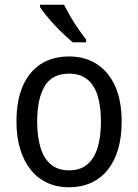

<svg xmlns="http://www.w3.org/2000/svg" viewBox="-20 -786 586 816"><path d="M497 -269Q497 -203 482 -152Q467 -101 438 -64.5Q409 -28 367 -9Q325 10 272 10Q222 10 181 -9Q140 -28 111 -64Q82 -100 66 -151.5Q50 -203 50 -269Q50 -358 76.5 -419.5Q103 -481 153 -513.5Q203 -546 274 -546Q341 -546 391 -514Q441 -482 469 -420.5Q497 -359 497 -269ZM138 -269Q138 -204 152.5 -157.5Q167 -111 197 -86.5Q227 -62 274 -62Q320 -62 350 -86.5Q380 -111 394.5 -157.5Q409 -204 409 -269Q409 -335 394.5 -380.5Q380 -426 350 -449.5Q320 -473 273 -473Q202 -473 170 -420Q138 -367 138 -269ZM252 -766Q263 -744 279 -716.5Q295 -689 313 -663Q331 -637 346 -618V-606H289Q273 -620 252.5 -639Q232 -658 212 -679.5Q192 -701 175.5 -721.5Q159 -742 150 -756V-766Z"/></svg>

Font: Noto Sans SemiCondensed
Style: Regular
Weight: 400
Width: 4
Version: Version 2.013